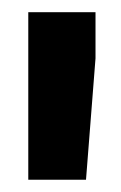

<svg xmlns="http://www.w3.org/2000/svg" viewBox="-20 -770 198 315"><path d="M136.7 -750V-674.3L121.1 -475.1H26.4V-668V-750Z"/></svg>

Font: Roboto Condensed ExtraBold
Style: Regular
Weight: 800
Designer: Christian Robertson
Foundry: Google
Version: Version 3.008; 2023